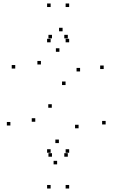

<svg xmlns="http://www.w3.org/2000/svg" viewBox="-20 -909 660 1088"><path d="M266.9 159.2V139.2H246.9V159.2ZM371.9 159.2V139.2H351.9V159.2ZM371.9 -43.4V-63.4H351.9V-43.4ZM266.9 -43.4V-63.4H246.9V-43.4ZM371.9 -869.2V-889.2H351.9V-869.2ZM266.9 -869.2V-889.2H246.9V-869.2ZM266.9 -669.2V-689.2H246.9V-669.2ZM371.9 -669.2V-689.2H351.9V-669.2ZM364.3 -691.6V-711.6H344.3V-691.6ZM274.5 -691.6V-711.6H254.5V-691.6ZM274.5 -21V-41H254.5V-21ZM364.3 -21V-41H344.3V-21ZM334.7 -731.6V-751.6H314.7V-731.6ZM66.4 -520.5V-540.5H46.4V-520.5ZM273.5 -298.4V-318.4H253.5V-298.4ZM425.3 -182V-202H405.3V-182ZM313.7 -98.2V-118.2H293.7V-98.2ZM179.9 -219.1V-239.1H159.9V-219.1ZM38.8 -197.8V-217.8H18.8V-197.8ZM303.7 22.4V2.4H283.7V22.4ZM578.7 -203.8V-223.8H558.7V-203.8ZM351.5 -427.1V-447.1H331.5V-427.1ZM211.9 -543.6V-563.6H191.9V-543.6ZM316.7 -615.5V-635.5H296.7V-615.5ZM433.8 -504.1V-524.1H413.8V-504.1ZM567.6 -517.8V-537.8H547.6V-517.8Z"/></svg>

Font: Monaspace Radon Dots Var
Style: Regular
Weight: 400
Designer: Riley Cran and the Lettermatic Team
Version: Version 1.100 (Monaspace Radon Dots)